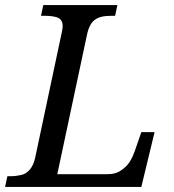

<svg xmlns="http://www.w3.org/2000/svg" viewBox="-40 -734 683 754"><path d="M515 0H-20L-11 -42H2C17 -42 31 -44 44 -47C57 -50 68 -57 77 -68C86 -78 93 -93 98 -114L202 -604C203 -608 204 -613 205 -619C206 -625 206 -629 206 -632C206 -649 199 -660 186 -665C173 -670 155 -672 134 -672H121L130 -714H421L412 -672H399C384 -672 371 -671 358 -668C345 -665 333 -658 324 -649C315 -639 308 -624 303 -604L185 -50H382C403 -50 420 -54 434 -64C448 -73 460 -84 469 -98C478 -112 484 -126 489 -140L515 -215H567L515 0Z"/></svg>

Font: NameLogos Serif
Style: Italic
Weight: 500
Version: Version 0.1